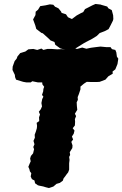

<svg xmlns="http://www.w3.org/2000/svg" viewBox="-20 -924 617 969"><path d="M227 25 211 21 198 17 178 13 171 11 157 1 154 -13 141 -20 135 -33 138 -50 131 -59 128 -71 123 -82 130 -99 135 -110 132 -124 136 -137 147 -150 152 -171 148 -182 154 -196 149 -213 156 -229 155 -244 161 -260 166 -277 167 -289 165 -304 178 -313 177 -332 182 -346 176 -360 186 -373 192 -387 189 -404 193 -424 199 -436 192 -445 198 -463 199 -475 203 -486 194 -498 193 -508H172L143 -514L135 -508H114L97 -511L61 -522L56 -535L55 -546L43 -571L44 -588L54 -616L64 -628L68 -639L82 -656L108 -664L123 -675L148 -677L168 -672L189 -679L199 -672L219 -677H240L268 -675L293 -676L309 -673L330 -680H355L369 -677L395 -684L416 -678L439 -683L462 -686L487 -689L518 -686H538L545 -676L562 -672L567 -660L570 -638L577 -628L573 -601L562 -574L548 -563L549 -552L527 -539L512 -522L483 -511L467 -510H443L418 -511L404 -502L386 -487V-473L382 -461L378 -449L372 -434L373 -420L367 -408L368 -389L370 -370L358 -350L364 -338L358 -323L359 -310L358 -291L347 -277L356 -265L352 -249L343 -235L349 -220L340 -208L346 -190L345 -177L332 -156L334 -142L329 -132L331 -117L329 -100V-88V-68L324 -54L316 -44L309 -34L301 -24L297 -12L282 -1L265 4L250 17L245 19ZM325 -665 320 -670 284 -680 259 -698 255 -712 235 -720 226 -729 196 -756 189 -758 163 -778 158 -796 147 -826 159 -848 160 -865 172 -875 183 -893 209 -897 232 -902 249 -900 258 -890 275 -882 288 -866 291 -859 313 -852 323 -837 343 -828 367 -846 387 -857 400 -863 409 -878 446 -897 462 -904 488 -901 490 -900 521 -891 527 -882 544 -873 551 -847 552 -828 550 -820 538 -796 528 -777 509 -767 483 -757 469 -743 445 -728 414 -712 400 -704 360 -679 342 -675Z"/></svg>

Font: Winky Rough ExtraBold
Style: Italic
Weight: 800
Italic angle: -8.97852°
Designer: Simon Atzbach
Foundry: typofactur
Version: Version 1.206; ttfautohint (v1.8.4.7-5d5b)